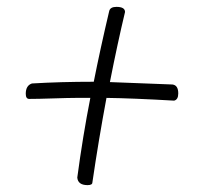

<svg xmlns="http://www.w3.org/2000/svg" viewBox="-20 -520 594 559"><path d="M482 -274Q499 -272 499 -248Q499 -230 487 -227Q365 -234 290 -235Q267 -112 249 11Q249 19 235 19Q207 19 205 -3Q221 -123 243 -235H201Q181 -235 135.5 -233.5Q90 -232 65 -232Q55 -232 55 -247Q55 -271 73 -277Q157 -282 253 -282Q272 -378 298 -488Q301 -500 319 -500Q344 -500 344 -485Q322 -393 300 -281Z"/></svg>

Font: Bonbon
Style: Regular
Weight: 400
Designer: Ksenia Erulevich
Foundry: Cyreal (www.cyreal.org)
Version: Version 1.000